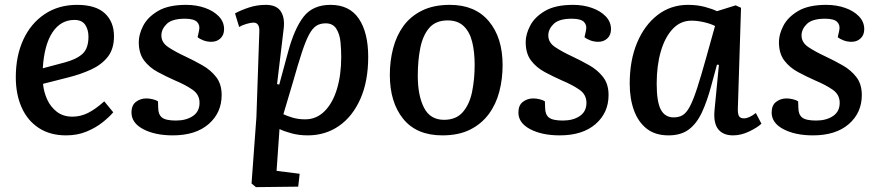

<svg xmlns="http://www.w3.org/2000/svg" viewBox="-20 -543 3616 790"><path d="M297 -523Q374 -523 411.5 -488Q449 -453 449 -394Q449 -341 423 -308.5Q397 -276 354 -256.5Q311 -237 263 -225L157 -198Q160 -165 174 -134Q188 -103 214 -83Q240 -63 278 -63Q311 -63 341.5 -78Q372 -93 409 -126L446 -81Q430 -62 402.5 -40Q375 -18 337 -2Q299 14 252 14Q186 14 139.5 -16.5Q93 -47 69 -101Q45 -155 45 -225Q45 -313 76 -380Q107 -447 164 -485Q221 -523 297 -523ZM344 -392Q344 -421 330.5 -441Q317 -461 286 -461Q230 -461 196 -410Q162 -359 156 -262L246 -286Q295 -299 319.5 -321.5Q344 -344 344 -392Z M704 -47Q746 -47 773.5 -65.5Q801 -84 801 -120Q801 -154 772 -174Q743 -194 700 -212Q664 -228 629.5 -246.5Q595 -265 573 -294Q551 -323 551 -370Q551 -402 569.5 -437.5Q588 -473 630.5 -498Q673 -523 746 -523Q788 -523 823.5 -510.5Q859 -498 880.5 -475.5Q902 -453 902 -423Q902 -399 887 -385Q872 -371 850 -371Q832 -371 816.5 -377Q801 -383 793 -390L799 -417Q804 -439 791 -452.5Q778 -466 741 -466Q688 -466 666 -444.5Q644 -423 644 -397Q644 -368 672.5 -349Q701 -330 742 -311Q778 -294 812.5 -274.5Q847 -255 869.5 -226Q892 -197 892 -152Q892 -79 838.5 -32.5Q785 14 691 14Q618 14 569.5 -11.5Q521 -37 521 -80Q521 -110 539.5 -124Q558 -138 582 -138Q595 -138 609 -134.5Q623 -131 630 -126L631 -99Q631 -72 646.5 -59.5Q662 -47 704 -47Z M1047 -412Q1049 -450 1023 -450Q1012 -450 993.5 -444.5Q975 -439 964 -432L947 -488Q971 -501 1004 -512Q1037 -523 1074 -523Q1118 -523 1135.5 -496Q1153 -469 1147 -423L1120 -197L1129 -195L1165 -328Q1191 -425 1229 -474Q1267 -523 1340 -523Q1418 -523 1456.5 -466Q1495 -409 1495 -309Q1495 -209 1463 -136.5Q1431 -64 1375 -25Q1319 14 1246 14Q1210 14 1179 5.5Q1148 -3 1130 -12L1118 160L1213 172L1207 225L1033 227L1015 212L1035 -61ZM1320 -447Q1297 -447 1281 -436.5Q1265 -426 1251 -399.5Q1237 -373 1221.5 -325.5Q1206 -278 1185 -204L1146 -73Q1163 -65 1185.5 -58.5Q1208 -52 1236 -52Q1282 -52 1315.5 -85.5Q1349 -119 1366.5 -177Q1384 -235 1384 -309Q1384 -338 1381 -370Q1378 -402 1364 -424.5Q1350 -447 1320 -447Z M1800 14Q1694 14 1639 -54Q1584 -122 1584 -235Q1584 -292 1597.5 -344Q1611 -396 1640 -436Q1669 -476 1716.5 -499.5Q1764 -523 1831 -523Q1935 -523 1991.5 -455.5Q2048 -388 2048 -275Q2048 -218 2034.5 -166Q2021 -114 1991 -73.5Q1961 -33 1914 -9.5Q1867 14 1800 14ZM1807 -50Q1857 -50 1884.5 -82Q1912 -114 1922.5 -165.5Q1933 -217 1933 -276Q1933 -329 1923 -370Q1913 -411 1888.5 -435Q1864 -459 1822 -459Q1773 -459 1746.5 -428.5Q1720 -398 1709.5 -346.5Q1699 -295 1699 -231Q1699 -150 1724.5 -100Q1750 -50 1807 -50Z M2296 -47Q2338 -47 2365.5 -65.5Q2393 -84 2393 -120Q2393 -154 2364 -174Q2335 -194 2292 -212Q2256 -228 2221.5 -246.5Q2187 -265 2165 -294Q2143 -323 2143 -370Q2143 -402 2161.5 -437.5Q2180 -473 2222.5 -498Q2265 -523 2338 -523Q2380 -523 2415.5 -510.5Q2451 -498 2472.5 -475.5Q2494 -453 2494 -423Q2494 -399 2479 -385Q2464 -371 2442 -371Q2424 -371 2408.5 -377Q2393 -383 2385 -390L2391 -417Q2396 -439 2383 -452.5Q2370 -466 2333 -466Q2280 -466 2258 -444.5Q2236 -423 2236 -397Q2236 -368 2264.5 -349Q2293 -330 2334 -311Q2370 -294 2404.5 -274.5Q2439 -255 2461.5 -226Q2484 -197 2484 -152Q2484 -79 2430.5 -32.5Q2377 14 2283 14Q2210 14 2161.5 -11.5Q2113 -37 2113 -80Q2113 -110 2131.5 -124Q2150 -138 2174 -138Q2187 -138 2201 -134.5Q2215 -131 2222 -126L2223 -99Q2223 -72 2238.5 -59.5Q2254 -47 2296 -47Z M3016 -99Q3015 -75 3020.5 -65.5Q3026 -56 3041 -56Q3062 -56 3090 -78L3113 -34Q3096 -18 3062.5 -2Q3029 14 2996 14Q2955 14 2935 -11.5Q2915 -37 2920 -90L2938 -276L2930 -277L2907 -192Q2890 -128 2868.5 -81.5Q2847 -35 2814.5 -10.5Q2782 14 2731 14Q2676 14 2641 -13.5Q2606 -41 2588.5 -89Q2571 -137 2571 -199Q2571 -295 2601.5 -367.5Q2632 -440 2686 -481.5Q2740 -523 2811 -523Q2849 -523 2880.5 -514.5Q2912 -506 2930 -497L3007 -521L3029 -511ZM2752 -60Q2773 -60 2788.5 -69Q2804 -78 2818 -104Q2832 -130 2848 -179Q2864 -228 2886 -307L2922 -436Q2905 -445 2877.5 -451.5Q2850 -458 2825 -458Q2780 -458 2748 -424Q2716 -390 2699 -331.5Q2682 -273 2682 -199Q2682 -124 2699 -92Q2716 -60 2752 -60Z M3338 -47Q3380 -47 3407.5 -65.5Q3435 -84 3435 -120Q3435 -154 3406 -174Q3377 -194 3334 -212Q3298 -228 3263.5 -246.5Q3229 -265 3207 -294Q3185 -323 3185 -370Q3185 -402 3203.5 -437.5Q3222 -473 3264.5 -498Q3307 -523 3380 -523Q3422 -523 3457.5 -510.5Q3493 -498 3514.5 -475.5Q3536 -453 3536 -423Q3536 -399 3521 -385Q3506 -371 3484 -371Q3466 -371 3450.5 -377Q3435 -383 3427 -390L3433 -417Q3438 -439 3425 -452.5Q3412 -466 3375 -466Q3322 -466 3300 -444.5Q3278 -423 3278 -397Q3278 -368 3306.5 -349Q3335 -330 3376 -311Q3412 -294 3446.5 -274.5Q3481 -255 3503.5 -226Q3526 -197 3526 -152Q3526 -79 3472.5 -32.5Q3419 14 3325 14Q3252 14 3203.5 -11.5Q3155 -37 3155 -80Q3155 -110 3173.5 -124Q3192 -138 3216 -138Q3229 -138 3243 -134.5Q3257 -131 3264 -126L3265 -99Q3265 -72 3280.5 -59.5Q3296 -47 3338 -47Z"/></svg>

Font: Literata 12pt Medium
Style: Italic
Weight: 500
Italic angle: -2°
Designer: Latin by Veronika Burian and Jose Scaglione. Greek by Irene Vlachou. Cyrillic by Vera Evstafieva
Foundry: TypeTogether
Version: Version 3.002